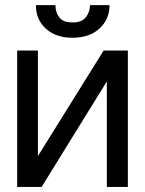

<svg xmlns="http://www.w3.org/2000/svg" viewBox="-20 -739 573 759"><path d="M129.9 -122.1 389.6 -539.1H485.4V0H402.3V-417L144.5 0H47.9V-539.1H129.9ZM335.9 -718.8H413.1Q412.6 -662.1 373 -626Q333.5 -589.8 266.6 -589.8Q200.2 -589.8 160.9 -626Q121.6 -662.1 122.1 -718.8H199.2Q198.7 -691.4 214.1 -670.7Q229.5 -649.9 266.6 -650.4Q303.2 -649.9 319.3 -670.7Q335.4 -691.4 335.9 -718.8Z"/></svg>

Font: Inter Display V
Style: Regular
Weight: 400
Designer: Rasmus Andersson
Foundry: rsms
Version: Version 3.015;git-src